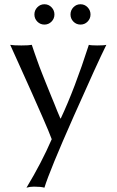

<svg xmlns="http://www.w3.org/2000/svg" viewBox="-20 -642 546 899"><path d="M27.8 -432.1Q42 -429.2 80.1 -429.2Q115.7 -429.2 128.9 -432.1L140.6 -397.5L152.3 -364.3L165 -329.1L177.7 -296.4L191.9 -260.7L205.1 -228Q208 -219.7 219.7 -191.9L233.4 -158.7L248 -122.1L262.7 -87.4H264.6Q329.6 -225.6 396 -432.1Q405.8 -429.2 435.1 -429.2Q468.3 -429.2 478 -432.1Q436.5 -348.6 324.7 -96.4Q212.9 155.8 188 236.8Q171.9 231.9 139.2 231.9Q120.1 231.9 104 236.8Q174.8 119.6 222.2 9.8Q210 -23.4 180.7 -90.3L127.9 -210L68.4 -342.3Q32.2 -421.9 27.8 -432.1ZM154.8 -540.8Q141.1 -554.7 141.1 -574.2Q141.1 -593.8 154.8 -607.9Q168.5 -622.1 188 -622.1Q207.5 -622.1 221.2 -607.9Q234.9 -593.8 234.9 -574.2Q234.9 -554.7 221.2 -540.8Q207.5 -526.9 188 -526.9Q168.5 -526.9 154.8 -540.8ZM323.7 -540.8Q310.1 -554.7 310.1 -574.2Q310.1 -593.8 323.7 -607.9Q337.4 -622.1 356.9 -622.1Q376.5 -622.1 390.1 -607.9Q403.8 -593.8 403.8 -574.2Q403.8 -554.7 390.1 -540.8Q376.5 -526.9 356.9 -526.9Q337.4 -526.9 323.7 -540.8Z"/></svg>

Font: Linux Biolinum G
Style: Regular
Weight: 400
Designer: Philipp H. Poll
Foundry: Philipp H. Poll
Version: Version 1.1.0 ; ttfautohint (v1.6)